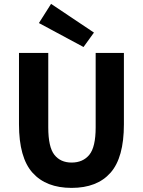

<svg xmlns="http://www.w3.org/2000/svg" viewBox="-20 -940 724 973"><path d="M342.8 12.2Q213.9 12.2 145 -64.5Q76.2 -141.1 76.2 -310.1V-671.9H224.6V-294.4Q224.6 -194.8 255.6 -155.5Q286.6 -116.2 342.8 -116.2Q400.4 -116.2 432.6 -155.5Q464.8 -194.8 464.8 -294.4V-671.9H607.9V-310.1Q607.9 -141.1 540 -64.5Q472.2 12.2 342.8 12.2ZM403.3 -701.7 177.2 -823.2 238.8 -920.4 456.1 -774.9Z"/></svg>

Font: Akatab Black
Style: Regular
Weight: 900
Designer: SIL Global
Foundry: SIL Global
Version: Version 4.000